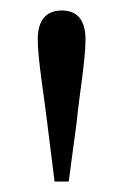

<svg xmlns="http://www.w3.org/2000/svg" viewBox="-20 -825 236 366"><path d="M98 -805C69 -805 52 -788 52 -750C52 -711 64 -643 70 -591L84 -479H111L126 -591C131 -643 143 -710 143 -750C143 -788 126 -805 98 -805Z"/></svg>

Font: Harano Aji Mincho TW
Style: Regular
Weight: 400
Foundry: Masamichi Hosoda
Version: HaranoAjiMinchoTW-Regular version 20230610;ttx 4.39.4